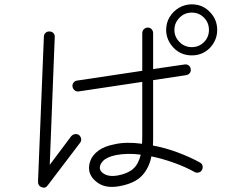

<svg xmlns="http://www.w3.org/2000/svg" viewBox="-20 -877 1040 884"><path d="M531 -20Q471 -9 434.5 -32.5Q398 -56 391 -90Q387 -113 396.5 -138Q406 -163 432.5 -183Q459 -203 504 -212Q533 -219 566.5 -219.5Q600 -220 634 -215Q634 -223 634.5 -230.5Q635 -238 635 -247V-500L342 -456Q332 -455 324 -461Q316 -467 314 -477Q312 -488 318.5 -496.5Q325 -505 335 -506L635 -551V-724Q635 -735 642.5 -742.5Q650 -750 660 -750Q671 -750 678 -742.5Q685 -735 685 -724V-559L829 -580Q840 -582 848.5 -576Q857 -570 858 -559Q860 -549 854 -541Q848 -533 837 -531L685 -508V-247Q685 -237 685 -227Q685 -217 684 -207Q743 -196 800 -174.5Q857 -153 900 -129Q910 -124 912.5 -114Q915 -104 910 -95Q906 -86 895.5 -83Q885 -80 876 -85Q835 -108 782.5 -127Q730 -146 677 -157Q667 -104 634 -68.5Q601 -33 531 -20ZM172 -15Q155 -21 155 -40L182 -708Q182 -719 190 -726Q198 -733 208 -732Q219 -732 226 -724.5Q233 -717 232 -706L209 -118L308 -250Q315 -258 325.5 -259.5Q336 -261 344 -255Q352 -248 353.5 -238Q355 -228 349 -220L200 -24Q189 -8 172 -15ZM863 -622Q814 -622 780 -656Q745 -693 745 -739Q745 -772 761 -798.5Q777 -825 804 -841Q831 -857 863 -857Q913 -857 946 -822Q980 -788 980 -739Q980 -692 946 -656Q912 -622 863 -622ZM863 -660Q896 -660 919 -683Q942 -706 942 -739Q942 -773 919 -796Q896 -819 863 -819Q830 -819 807 -796Q783 -772 783 -739Q783 -707 807 -683Q830 -660 863 -660ZM522 -69Q569 -78 593.5 -100Q618 -122 628 -165Q597 -169 568.5 -168.5Q540 -168 514 -163Q471 -154 454 -135.5Q437 -117 440 -100Q443 -84 464.5 -73.5Q486 -63 522 -69Z"/></svg>

Font: Kurewa Gothic CJK TC Regular
Style: Regular
Weight: 400
Designer: Max Yao
Foundry: Max-Everyday
Version: Version 1.071; ttfautohint (v1.8.3)